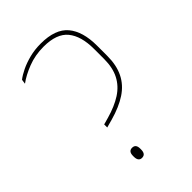

<svg xmlns="http://www.w3.org/2000/svg" viewBox="-196 -732 822 822"><g transform="rotate(-45 215.0 -320.5)"><path d="M154 -191.5V-210L184.5 -218.5Q239.5 -234 276.8 -258Q314 -282 333 -318.8Q352 -355.5 352 -408.5V-469.5Q352 -547 318.5 -588Q285 -629 206 -629Q154.5 -629 110.8 -612Q67 -595 37.5 -573L40.5 -594Q56.5 -606.5 81.2 -618.5Q106 -630.5 138 -638.8Q170 -647 206.5 -647Q294.5 -647 332.8 -601.5Q371 -556 371 -470V-408.5Q371 -351.5 351.2 -311.5Q331.5 -271.5 291.5 -245Q251.5 -218.5 190.5 -201.5ZM167.5 6Q157 6 151.5 -1.2Q146 -8.5 146 -22.5V-27.5Q146 -41.5 151.5 -48.2Q157 -55 167.5 -55Q179 -55 184.5 -48.2Q190 -41.5 190 -27.5V-22.5Q190 -8.5 184.5 -1.2Q179 6 167.5 6Z"/></g></svg>

Font: Anek Gujarati Medium Thin
Style: Regular
Weight: 250
Version: Version 1.003